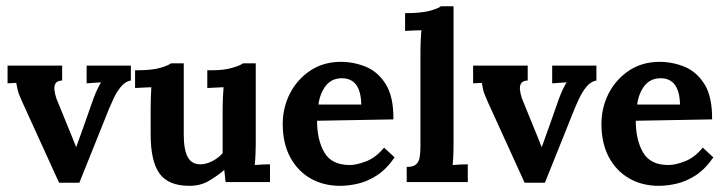

<svg xmlns="http://www.w3.org/2000/svg" viewBox="-20 -587 2340 619"><path d="M170.5 2.2 51.7 -258.5Q39.2 -286 37.2 -296.1Q35.2 -306.2 32.3 -319.8L4.4 -318.3V-375.5H180.4V-327.5Q164.6 -326.7 159.3 -318.5Q154 -310.2 155.5 -297Q156.9 -283.8 162.1 -268.8L201.3 -172.7Q207.6 -158 213.4 -143Q219.3 -128 225.2 -113.3H225.9Q231.8 -129.4 237.3 -145Q242.8 -160.6 248.6 -176.4L280.9 -268.1Q287.9 -286.8 293.4 -298.3Q298.9 -309.9 305.8 -321.6L259.3 -318.3V-375.5H401.9V-327.5Q384.3 -324.5 370.7 -308.4Q357.2 -292.3 347.6 -272.3Q338.1 -252.3 331.9 -237.3L235.8 2.2Z M590.4 12.1Q522.9 12.1 494.3 -27.5Q465.7 -67.1 465.7 -154V-240.2Q465.7 -254.1 466.3 -271.5Q466.8 -289 467.9 -305.8Q456.2 -305.1 439.7 -304.5Q423.2 -304 415.5 -303.3V-360.5H422.8Q469.7 -360.5 496.3 -368.2Q522.9 -375.9 531 -382.8H572.4V-153.3Q572.4 -104.5 585.1 -80.9Q597.7 -57.2 625.6 -57.2Q645 -57.2 665 -67.8Q685 -78.5 697.8 -93.1V-240.2Q697.8 -254.1 698.6 -271.5Q699.3 -289 700.8 -305.8Q689 -305.1 672.5 -304.5Q656 -304 648.3 -303.3V-360.5H666.3Q701.9 -360.5 728.8 -368.4Q755.8 -376.2 763.1 -382.8H804.5V-121Q804.5 -110.4 803.8 -91.1Q803.1 -71.9 801.2 -55Q813 -56.1 827.6 -56.7Q842.3 -57.2 850.4 -57.2V0H707.4Q706.3 -9.5 705.2 -19.6Q704.1 -29.7 703 -38.9Q679.9 -19.4 653.1 -3.7Q626.3 12.1 590.4 12.1Z M1077 12.1Q1022 12.1 980.2 -12.3Q938.4 -36.7 914.9 -81.4Q891.5 -126.1 891.5 -187Q891.5 -239.8 914.7 -285.5Q938 -331.1 980.4 -359.4Q1022.7 -387.6 1079.2 -387.6Q1121 -387.6 1160.1 -371.5Q1199.1 -355.3 1224.1 -315Q1249 -274.7 1248.3 -202.1L1002.2 -197.7Q1002.2 -136 1025.7 -95.5Q1049.1 -55 1107.8 -55Q1130.5 -55 1161.5 -67.3Q1192.5 -79.6 1218.2 -111.1L1252.3 -79.6Q1225.2 -40.7 1194.4 -21.1Q1163.5 -1.5 1133.1 5.3Q1102.7 12.1 1077 12.1ZM1006.6 -250.1H1144.8Q1144.1 -281.3 1136 -299.8Q1128 -318.3 1114.4 -326.5Q1100.8 -334.8 1083.2 -334.8Q1049.9 -334.8 1031 -311.3Q1012.1 -287.9 1006.6 -250.1Z M1291.2 -48.8Q1312.4 -48.8 1321.6 -57.2Q1330.8 -65.6 1333.1 -80.7Q1335.5 -95.7 1335.5 -115.5V-424.3Q1335.5 -437.8 1336.3 -455.6Q1337 -473.4 1338.5 -489.5Q1326.7 -489.2 1310.4 -488.6Q1294.1 -488.1 1286 -487.3V-544.6Q1338.5 -544.6 1366.2 -552.3Q1393.8 -560 1401.5 -566.9H1442.2V-121Q1442.2 -110.4 1441.7 -91.1Q1441.1 -71.9 1439.3 -55Q1451.8 -56.1 1465.9 -56.7Q1480 -57.2 1488.1 -57.2V0H1291.2Z M1671.4 2.2 1552.6 -258.5Q1540.2 -286 1538.1 -296.1Q1536.1 -306.2 1533.2 -319.8L1505.3 -318.3V-375.5H1681.3V-327.5Q1665.6 -326.7 1660.2 -318.5Q1654.9 -310.2 1656.4 -297Q1657.9 -283.8 1663 -268.8L1702.2 -172.7Q1708.5 -158 1714.3 -143Q1720.2 -128 1726.1 -113.3H1726.8Q1732.7 -129.4 1738.2 -145Q1743.7 -160.6 1749.5 -176.4L1781.8 -268.1Q1788.8 -286.8 1794.3 -298.3Q1799.8 -309.9 1806.7 -321.6L1760.2 -318.3V-375.5H1902.8V-327.5Q1885.2 -324.5 1871.7 -308.4Q1858.1 -292.3 1848.6 -272.3Q1839 -252.3 1832.8 -237.3L1736.7 2.2Z M2104.5 12.1Q2049.5 12.1 2007.7 -12.3Q1965.9 -36.7 1942.4 -81.4Q1919 -126.1 1919 -187Q1919 -239.8 1942.2 -285.5Q1965.5 -331.1 2007.9 -359.4Q2050.2 -387.6 2106.7 -387.6Q2148.5 -387.6 2187.6 -371.5Q2226.6 -355.3 2251.6 -315Q2276.5 -274.7 2275.8 -202.1L2029.7 -197.7Q2029.7 -136 2053.2 -95.5Q2076.6 -55 2135.3 -55Q2158 -55 2189 -67.3Q2220 -79.6 2245.7 -111.1L2279.8 -79.6Q2252.7 -40.7 2221.9 -21.1Q2191.1 -1.5 2160.6 5.3Q2130.2 12.1 2104.5 12.1ZM2034.1 -250.1H2172.4Q2171.6 -281.3 2163.5 -299.8Q2155.5 -318.3 2141.9 -326.5Q2128.3 -334.8 2110.7 -334.8Q2077.4 -334.8 2058.5 -311.3Q2039.6 -287.9 2034.1 -250.1Z"/></svg>

Font: Parastoo
Style: Regular
Weight: 400
Foundry: Saber Rastikerdar (saber.rastikerdar@gmail.com)
Version: Version 3.000